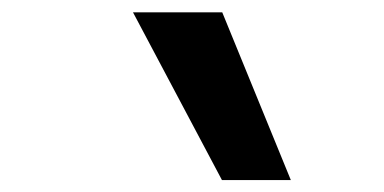

<svg xmlns="http://www.w3.org/2000/svg" viewBox="-20 -815 626 313"><path d="M341.8 -521.5 196.8 -794.9H342.3L454.1 -521.5Z"/></svg>

Font: Cascadia Code PL SemiBold
Style: Italic
Weight: 600
Italic angle: -10°
Monospace: yes
Designer: Aaron Bell
Foundry: Saja Typeworks
Version: Version 2404.023; ttfautohint (v1.8.4)